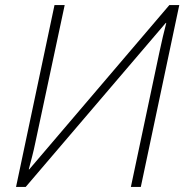

<svg xmlns="http://www.w3.org/2000/svg" viewBox="-20 -734 727 754"><path d="M43 0H81L631 -644H633C624 -610 615 -571 606 -529L494 0H533L684 -714H645L95 -69H93C102 -104 111 -135 119 -175L234 -714H194Z"/></svg>

Font: Noto Sans ExtraLight
Style: Italic
Weight: 200
Italic angle: -12°
Designer: Monotype Design Team
Foundry: Monotype Imaging Inc.
Version: Version 2.013